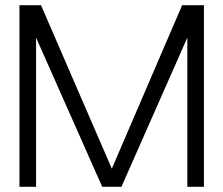

<svg xmlns="http://www.w3.org/2000/svg" viewBox="-20 -720 861 740"><path d="M55 0V-700H138L411 -70L682 -700H766V0H702V-575L448 0H374L119 -575V0Z"/></svg>

Font: Panamera
Style: Regular
Weight: 400
Designer: Bastien Sozeau
Foundry: NBR — Bastien Sozeau
Version: Version 3.002; ttfautohint (v1.8.4.7-5d5b);gftools[0.9.33]